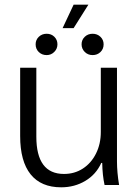

<svg xmlns="http://www.w3.org/2000/svg" viewBox="-20 -789 590 819"><path d="M66 -209V-500H135V-206Q135 -47 253 -47Q298 -47 333.5 -70Q369 -93 389.5 -134Q410 -175 410 -226V-500H479V-100Q479 -54 488 0H426Q417 -41 416 -94H412Q390 -45 344 -17.5Q298 10 241 10Q155 10 110.5 -45.5Q66 -101 66 -209ZM294 -769H357L294 -669H247ZM132 -600Q132 -619 145.5 -632Q159 -645 179 -645Q199 -645 212 -632Q225 -619 225 -600Q225 -581 211.5 -567.5Q198 -554 179 -554Q159 -554 145.5 -567Q132 -580 132 -600ZM328 -600Q328 -619 341.5 -632Q355 -645 375 -645Q395 -645 408.5 -632Q422 -619 422 -600Q422 -580 408.5 -567Q395 -554 375 -554Q355 -554 341.5 -567.5Q328 -581 328 -600Z"/></svg>

Font: Sarabun Light
Style: Regular
Weight: 300
Designer: Suppakit Chalermlarp | Katatrad Co.,Ltd.
Foundry: Cadson Demak Co.,Ltd.
Version: Version 1.000; ttfautohint (v1.6)